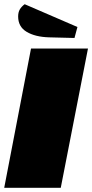

<svg xmlns="http://www.w3.org/2000/svg" viewBox="-31 -890 437 910"><path d="M116 -660H386L257 0H-11ZM55 -812Q55 -832 63 -845.5Q71 -859 86 -870L336 -762L322 -710L201 -713Q136 -715 95.5 -739Q55 -763 55 -812Z"/></svg>

Font: Sansita Black Italic
Style: Regular
Weight: 900
Italic angle: -11°
Designer: Pablo Cosgaya
Foundry: Omnibus-Type
Version: Version 1.006